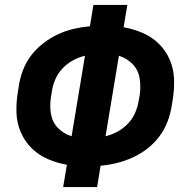

<svg xmlns="http://www.w3.org/2000/svg" viewBox="-20 -755 760 775"><path d="M235 0H372L386 -86Q419 -89 451.5 -97Q484 -105 515 -119Q546 -133 574 -154.5Q602 -176 623 -204Q644 -232 656 -263.5Q668 -295 673 -327L677 -352Q684 -394 682.5 -436Q681 -478 665 -514.5Q649 -551 621 -578.5Q593 -606 556 -622Q519 -638 479 -645L494 -735H357L343 -649Q310 -646 277.5 -638.5Q245 -631 214 -616.5Q183 -602 155 -580.5Q127 -559 106 -531.5Q85 -504 73 -472.5Q61 -441 56 -409L52 -383Q45 -341 46.5 -299.5Q48 -258 64 -221Q80 -184 108 -156.5Q136 -129 173 -113Q210 -97 250 -90ZM269 -205Q237 -215 214 -238.5Q191 -262 185.5 -296Q180 -330 186 -365L190 -390Q194 -414 204.5 -437.5Q215 -461 233.5 -480Q252 -499 275 -511.5Q298 -524 323 -530ZM406 -205 460 -530Q492 -520 515 -496.5Q538 -473 543.5 -439Q549 -405 544 -371L539 -345Q535 -321 524.5 -297.5Q514 -274 495.5 -255Q477 -236 454 -223.5Q431 -211 406 -205Z"/></svg>

Font: Iosevka Sparkle Extrabold
Style: Italic
Weight: 800
Italic angle: -9°
Designer: Belleve Invis
Foundry: Belleve Invis
Version: Version 4.5.0; ttfautohint (v1.8.3)